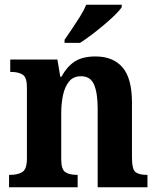

<svg xmlns="http://www.w3.org/2000/svg" viewBox="-20 -786 663 806"><path d="M18 0V-52H24Q55 -52 74 -64Q93 -76 93 -121V-419Q93 -461 75.5 -472.5Q58 -484 27 -484H23V-536H221L233 -464H238Q260 -505 292.5 -527Q325 -549 381 -549Q455 -549 494.5 -503Q534 -457 534 -355V-123Q534 -76 548.5 -64Q563 -52 595 -52H599V0H390V-331Q390 -395 375 -430.5Q360 -466 320 -466Q288 -466 270 -444Q252 -422 244.5 -386.5Q237 -351 237 -310V-117Q237 -75 254 -63.5Q271 -52 302 -52H306V0ZM251 -619Q265 -639 282.5 -665Q300 -691 316.5 -717.5Q333 -744 342 -766H491V-756Q483 -743 463 -723.5Q443 -704 417 -682Q391 -660 364.5 -640Q338 -620 316 -606H251Z"/></svg>

Font: Noto Serif Devanagari SemiCondensed
Style: Bold
Weight: 700
Width: 4
Designer: Universal Thirst, Indian Type Foundry and the Monotype Design Team
Foundry: Monotype Imaging Inc.
Version: Version 2.004; ttfautohint (v1.8.4.7-5d5b)